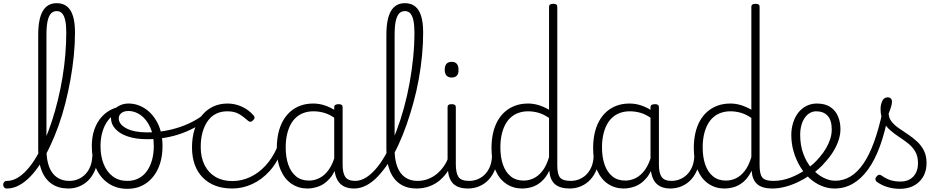

<svg xmlns="http://www.w3.org/2000/svg" viewBox="-101 -1172 5947 1211"><path d="M-57 17Q-69 17 -75 9.5Q-81 2 -81 -7Q-81 -16 -75 -23.5Q-69 -31 -57 -31Q-24 -31 8 -49.5Q40 -68 70.5 -102Q101 -136 128.5 -182.5Q156 -229 180.5 -286Q205 -343 226 -407Q247 -471 264 -541Q281 -611 293 -683Q305 -755 311 -827Q317 -899 317 -967Q317 -979 325 -984Q333 -989 344 -989Q355 -989 363.5 -984Q372 -979 372 -967Q372 -895 364.5 -820.5Q357 -746 343.5 -670.5Q330 -595 311.5 -522Q293 -449 268.5 -380.5Q244 -312 216 -252.5Q188 -193 156 -143Q124 -93 89.5 -57.5Q55 -22 18 -2.5Q-19 17 -57 17ZM330 17Q269 17 226.5 -11.5Q184 -40 162 -95Q140 -150 140 -229V-952Q140 -1053 169 -1102.5Q198 -1152 257 -1152Q296 -1152 321.5 -1131.5Q347 -1111 359.5 -1070Q372 -1029 372 -967Q372 -955 363.5 -948.5Q355 -942 344 -942Q333 -942 325 -948.5Q317 -955 317 -967Q317 -1013 310.5 -1043Q304 -1073 291 -1087.5Q278 -1102 257 -1102Q235 -1102 221 -1087.5Q207 -1073 199.5 -1040.5Q192 -1008 192 -952V-229Q192 -165 208.5 -121Q225 -77 257.5 -54Q290 -31 336 -31Q347 -31 352.5 -23.5Q358 -16 357.5 -7Q357 2 350 9.5Q343 17 330 17Z M329 17Q318 17 312.5 9.5Q307 2 307.5 -7Q308 -16 315 -23.5Q322 -31 335 -31Q368 -31 394.5 -43Q421 -55 440 -76Q459 -97 469.5 -125Q480 -153 481 -186Q482 -198 491 -201.5Q500 -205 508.5 -201.5Q517 -198 516 -186Q515 -142 500.5 -104.5Q486 -67 461.5 -40Q437 -13 403 2Q369 17 329 17Z M702 19Q634 19 583 -15.5Q532 -50 505 -110.5Q478 -171 478 -250Q478 -308 494 -354.5Q510 -401 540.5 -435Q571 -469 614 -487Q657 -505 711 -505Q719 -505 721.5 -498Q724 -491 721.5 -483.5Q719 -476 710 -476Q678 -476 650.5 -465.5Q623 -455 601 -435Q579 -415 564 -387Q549 -359 541 -324.5Q533 -290 533 -250Q533 -185 553.5 -135.5Q574 -86 611.5 -58.5Q649 -31 702 -31Q741 -31 772 -46.5Q803 -62 824.5 -91.5Q846 -121 857.5 -161.5Q869 -202 869 -250Q869 -321 845.5 -371Q822 -421 785.5 -446.5Q749 -472 710 -472Q698 -472 691.5 -479Q685 -486 685 -495.5Q685 -505 691.5 -512Q698 -519 710 -519Q765 -519 814 -487Q863 -455 893.5 -394.5Q924 -334 924 -250Q924 -202 914 -161Q904 -120 885 -87Q866 -54 838.5 -30Q811 -6 777 6.5Q743 19 702 19Z M828 -294Q757 -294 706 -311Q655 -328 627 -358.5Q599 -389 599 -427Q599 -453 613.5 -473.5Q628 -494 653.5 -506.5Q679 -519 709 -519Q721 -519 727.5 -512Q734 -505 734.5 -495.5Q735 -486 728.5 -479Q722 -472 710 -472Q679 -472 663.5 -458Q648 -444 648 -426Q648 -388 696 -362.5Q744 -337 827 -337Q882 -337 935 -346Q988 -355 1037.5 -372Q1087 -389 1130 -413.5Q1173 -438 1208 -469Q1216 -476 1224.5 -472Q1233 -468 1235.5 -458.5Q1238 -449 1227 -439Q1191 -405 1145.5 -378Q1100 -351 1048.5 -332Q997 -313 941 -303.5Q885 -294 828 -294Z M1364 17Q1246 17 1178 -52Q1110 -121 1110 -243Q1110 -303 1125.5 -353.5Q1141 -404 1170 -441Q1199 -478 1240.5 -498.5Q1282 -519 1335 -519Q1381 -519 1425 -499Q1469 -479 1500 -442Q1505 -435 1504.5 -428.5Q1504 -422 1495 -413Q1486 -404 1478 -404Q1470 -404 1464 -410Q1434 -437 1405.5 -453.5Q1377 -470 1332 -470Q1294 -470 1263 -455Q1232 -440 1210.5 -410.5Q1189 -381 1177 -339.5Q1165 -298 1165 -245Q1165 -179 1189.5 -130.5Q1214 -82 1258.5 -56Q1303 -30 1365 -30Q1375 -30 1381 -23Q1387 -16 1387 -6.5Q1387 3 1381.5 10Q1376 17 1364 17Z M1363 17Q1354 17 1349.5 10Q1345 3 1345 -6.5Q1345 -16 1350 -23Q1355 -30 1364 -30Q1423 -30 1476.5 -55Q1530 -80 1573.5 -127Q1617 -174 1646 -240Q1650 -249 1659 -248Q1668 -247 1674.5 -240.5Q1681 -234 1677 -224Q1647 -145 1598 -91.5Q1549 -38 1488.5 -10.5Q1428 17 1363 17Z M1838 17Q1783 17 1739 -12Q1695 -41 1670 -98Q1645 -155 1645 -238Q1645 -288 1654.5 -331Q1664 -374 1683 -408.5Q1702 -443 1729.5 -467.5Q1757 -492 1793.5 -505.5Q1830 -519 1875 -519Q1913 -519 1949.5 -506.5Q1986 -494 2022 -470V-419Q1982 -449 1947 -459.5Q1912 -470 1876 -470Q1844 -470 1816.5 -460.5Q1789 -451 1767.5 -432Q1746 -413 1731.5 -385.5Q1717 -358 1709 -322Q1701 -286 1701 -242Q1701 -180 1717.5 -133Q1734 -86 1766.5 -59.5Q1799 -33 1848 -33Q1882 -33 1914 -49Q1946 -65 1972.5 -101.5Q1999 -138 2016 -202L2034 -159Q2013 -85 1979.5 -47Q1946 -9 1908.5 4Q1871 17 1838 17ZM2134 17Q2100 17 2076 7Q2052 -3 2037 -22Q2022 -41 2014.5 -69Q2007 -97 2007 -132V-495Q2007 -506 2014 -510.5Q2021 -515 2035 -515Q2048 -515 2054 -510.5Q2060 -506 2060 -496V-133Q2060 -81 2077 -56Q2094 -31 2140 -31Q2147 -31 2151 -23.5Q2155 -16 2154.5 -7Q2154 2 2149.5 9.5Q2145 17 2134 17Z M2132 17Q2120 17 2115 9.5Q2110 2 2111.5 -7Q2113 -16 2119.5 -23.5Q2126 -31 2138 -31Q2176 -31 2211.5 -54.5Q2247 -78 2280.5 -120Q2314 -162 2344 -220Q2374 -278 2400 -347Q2426 -416 2447 -492.5Q2468 -569 2482.5 -649.5Q2497 -730 2505 -810Q2513 -890 2513 -967Q2513 -979 2521 -985.5Q2529 -992 2540 -992Q2551 -992 2559.5 -985.5Q2568 -979 2568 -967Q2568 -896 2561 -822.5Q2554 -749 2540.5 -674Q2527 -599 2507 -526Q2487 -453 2463 -384.5Q2439 -316 2410.5 -255Q2382 -194 2349.5 -145Q2317 -96 2282 -59Q2247 -22 2209 -2.5Q2171 17 2132 17Z M2526 17Q2465 17 2422.5 -11.5Q2380 -40 2358 -95Q2336 -150 2336 -229V-952Q2336 -1053 2365 -1102.5Q2394 -1152 2453 -1152Q2492 -1152 2517.5 -1131.5Q2543 -1111 2555.5 -1070Q2568 -1029 2568 -967Q2568 -955 2559.5 -948.5Q2551 -942 2540 -942Q2529 -942 2521 -948.5Q2513 -955 2513 -967Q2513 -1013 2506.5 -1043Q2500 -1073 2487 -1087.5Q2474 -1102 2453 -1102Q2431 -1102 2417 -1087.5Q2403 -1073 2395.5 -1040.5Q2388 -1008 2388 -952V-229Q2388 -165 2404.5 -121Q2421 -77 2453.5 -54Q2486 -31 2532 -31Q2543 -31 2548.5 -23.5Q2554 -16 2553.5 -7Q2553 2 2546 9.5Q2539 17 2526 17Z M2525 17Q2514 17 2508.5 9.5Q2503 2 2503.5 -7Q2504 -16 2511 -23.5Q2518 -31 2531 -31Q2568 -31 2599 -43Q2630 -55 2654 -75Q2678 -95 2696 -120Q2714 -145 2724 -172Q2728 -183 2737 -182.5Q2746 -182 2752 -174.5Q2758 -167 2755 -157Q2744 -124 2724 -93Q2704 -62 2675.5 -37Q2647 -12 2609 2.5Q2571 17 2525 17Z M2852 17Q2814 17 2788.5 6.5Q2763 -4 2748.5 -24Q2734 -44 2728 -72.5Q2722 -101 2722 -137V-496Q2722 -506 2728 -510.5Q2734 -515 2747 -515Q2761 -515 2767.5 -510.5Q2774 -506 2774 -496V-137Q2774 -82 2790.5 -56.5Q2807 -31 2858 -31Q2867 -31 2871.5 -23.5Q2876 -16 2875.5 -7Q2875 2 2869.5 9.5Q2864 17 2852 17ZM2748 -683Q2726 -683 2715 -695.5Q2704 -708 2704 -732Q2704 -757 2715 -769.5Q2726 -782 2748 -782Q2769 -782 2780 -769.5Q2791 -757 2791 -732Q2792 -707 2780.5 -695Q2769 -683 2748 -683Z M2850 17Q2839 17 2833.5 9.5Q2828 2 2828.5 -7Q2829 -16 2836 -23.5Q2843 -31 2856 -31Q2889 -31 2915.5 -43Q2942 -55 2961 -76Q2980 -97 2990.5 -125Q3001 -153 3002 -186Q3003 -198 3012 -201.5Q3021 -205 3029.5 -201.5Q3038 -198 3037 -186Q3036 -142 3021.5 -104.5Q3007 -67 2982.5 -40Q2958 -13 2924 2Q2890 17 2850 17Z M3192 17Q3137 17 3093 -12Q3049 -41 3024 -98Q2999 -155 2999 -238Q2999 -288 3008.5 -331Q3018 -374 3037 -408.5Q3056 -443 3084 -467.5Q3112 -492 3148.5 -505.5Q3185 -519 3230 -519Q3263 -519 3296 -509Q3329 -499 3362 -480V-1129Q3362 -1139 3368.5 -1143.5Q3375 -1148 3389 -1148Q3402 -1148 3408 -1143.5Q3414 -1139 3414 -1129V-129Q3414 -73 3431.5 -52Q3449 -31 3500 -31Q3509 -31 3513 -23.5Q3517 -16 3516.5 -7Q3516 2 3510.5 9.5Q3505 17 3494 17Q3462 17 3438 10Q3414 3 3398.5 -11Q3383 -25 3374.5 -45.5Q3366 -66 3364 -92V-96Q3342 -50 3312 -25Q3282 0 3251 8.5Q3220 17 3192 17ZM3202 -33Q3234 -33 3264 -47Q3294 -61 3319.5 -93Q3345 -125 3362 -181V-428Q3327 -452 3294.5 -461Q3262 -470 3230 -470Q3198 -470 3170.5 -460.5Q3143 -451 3121.5 -432Q3100 -413 3085.5 -385.5Q3071 -358 3063 -322Q3055 -286 3055 -242Q3055 -180 3071.5 -133Q3088 -86 3120.5 -59.5Q3153 -33 3202 -33Z M3491 17Q3480 17 3474.5 9.5Q3469 2 3469.5 -7Q3470 -16 3477 -23.5Q3484 -31 3497 -31Q3530 -31 3556.5 -43Q3583 -55 3602 -76Q3621 -97 3631.5 -125Q3642 -153 3643 -186Q3644 -198 3653 -201.5Q3662 -205 3670.5 -201.5Q3679 -198 3678 -186Q3677 -142 3662.5 -104.5Q3648 -67 3623.5 -40Q3599 -13 3565 2Q3531 17 3491 17Z M3833 17Q3778 17 3734 -12Q3690 -41 3665 -98Q3640 -155 3640 -238Q3640 -288 3649.5 -331Q3659 -374 3678 -408.5Q3697 -443 3724.5 -467.5Q3752 -492 3788.5 -505.5Q3825 -519 3870 -519Q3908 -519 3944.5 -506.5Q3981 -494 4017 -470V-419Q3977 -449 3942 -459.5Q3907 -470 3871 -470Q3839 -470 3811.5 -460.5Q3784 -451 3762.5 -432Q3741 -413 3726.5 -385.5Q3712 -358 3704 -322Q3696 -286 3696 -242Q3696 -180 3712.5 -133Q3729 -86 3761.5 -59.5Q3794 -33 3843 -33Q3877 -33 3909 -49Q3941 -65 3967.5 -101.5Q3994 -138 4011 -202L4029 -159Q4008 -85 3974.5 -47Q3941 -9 3903.5 4Q3866 17 3833 17ZM4129 17Q4095 17 4071 7Q4047 -3 4032 -22Q4017 -41 4009.5 -69Q4002 -97 4002 -132V-495Q4002 -506 4009 -510.5Q4016 -515 4030 -515Q4043 -515 4049 -510.5Q4055 -506 4055 -496V-133Q4055 -81 4072 -56Q4089 -31 4135 -31Q4142 -31 4146 -23.5Q4150 -16 4149.5 -7Q4149 2 4144.5 9.5Q4140 17 4129 17Z M4126 17Q4115 17 4109.5 9.5Q4104 2 4104.5 -7Q4105 -16 4112 -23.5Q4119 -31 4132 -31Q4165 -31 4191.5 -43Q4218 -55 4237 -76Q4256 -97 4266.5 -125Q4277 -153 4278 -186Q4279 -198 4288 -201.5Q4297 -205 4305.5 -201.5Q4314 -198 4313 -186Q4312 -142 4297.5 -104.5Q4283 -67 4258.5 -40Q4234 -13 4200 2Q4166 17 4126 17Z M4468 17Q4413 17 4369 -12Q4325 -41 4300 -98Q4275 -155 4275 -238Q4275 -288 4284.5 -331Q4294 -374 4313 -408.5Q4332 -443 4360 -467.5Q4388 -492 4424.5 -505.5Q4461 -519 4506 -519Q4539 -519 4572 -509Q4605 -499 4638 -480V-1129Q4638 -1139 4644.5 -1143.5Q4651 -1148 4665 -1148Q4678 -1148 4684 -1143.5Q4690 -1139 4690 -1129V-129Q4690 -73 4707.5 -52Q4725 -31 4776 -31Q4785 -31 4789 -23.5Q4793 -16 4792.5 -7Q4792 2 4786.5 9.5Q4781 17 4770 17Q4738 17 4714 10Q4690 3 4674.5 -11Q4659 -25 4650.5 -45.5Q4642 -66 4640 -92V-96Q4618 -50 4588 -25Q4558 0 4527 8.5Q4496 17 4468 17ZM4478 -33Q4510 -33 4540 -47Q4570 -61 4595.5 -93Q4621 -125 4638 -181V-428Q4603 -452 4570.5 -461Q4538 -470 4506 -470Q4474 -470 4446.5 -460.5Q4419 -451 4397.5 -432Q4376 -413 4361.5 -385.5Q4347 -358 4339 -322Q4331 -286 4331 -242Q4331 -180 4347.5 -133Q4364 -86 4396.5 -59.5Q4429 -33 4478 -33Z M4770 17Q4757 17 4751.5 9.5Q4746 2 4747.5 -7Q4749 -16 4756.5 -23.5Q4764 -31 4776 -31Q4832 -31 4886 -52Q4940 -73 4984 -105Q4992 -110 4998.5 -107Q5005 -104 5009.5 -96.5Q5014 -89 5014 -80.5Q5014 -72 5007 -67Q4973 -43 4933 -24Q4893 -5 4851.5 6Q4810 17 4770 17Z M4987 -106Q5010 -122 5030.5 -140.5Q5051 -159 5068 -180Q5092 -207 5109 -236.5Q5126 -266 5135.5 -295.5Q5145 -325 5145 -355Q5145 -414 5119 -442Q5093 -470 5047 -470Q5037 -470 5031.5 -477.5Q5026 -485 5027 -494.5Q5028 -504 5034 -511.5Q5040 -519 5051 -519Q5104 -519 5137 -496.5Q5170 -474 5185 -437Q5200 -400 5200 -358Q5200 -324 5188.5 -288.5Q5177 -253 5156 -218.5Q5135 -184 5106 -152Q5087 -129 5063.5 -108Q5040 -87 5015 -69Z M5163 17Q5120 17 5079.5 0Q5039 -17 5005 -48Q4971 -79 4945.5 -121.5Q4920 -164 4905 -214.5Q4890 -265 4890 -321Q4890 -355 4898 -385.5Q4906 -416 4920 -440.5Q4934 -465 4954 -482.5Q4974 -500 4998.5 -509.5Q5023 -519 5051 -519Q5060 -519 5064.5 -511.5Q5069 -504 5068 -494.5Q5067 -485 5061.5 -477.5Q5056 -470 5047 -470Q5025 -470 5006.5 -459Q4988 -448 4974.5 -428.5Q4961 -409 4953.5 -381.5Q4946 -354 4946 -322Q4946 -256 4965.5 -202.5Q4985 -149 5018 -111Q5051 -73 5090 -52.5Q5129 -32 5167 -32Q5219 -32 5263.5 -59Q5308 -86 5345.5 -141Q5383 -196 5413 -279.5Q5443 -363 5467 -475Q5469 -484 5479 -485Q5489 -486 5498 -480Q5507 -474 5504 -459Q5482 -341 5449.5 -251.5Q5417 -162 5373.5 -102.5Q5330 -43 5277.5 -13Q5225 17 5163 17Z M5574 19Q5532 19 5494 7Q5456 -5 5427 -27Q5421 -33 5420.5 -41.5Q5420 -50 5428 -59Q5435 -68 5442.5 -69.5Q5450 -71 5459 -65Q5487 -45 5514.5 -36Q5542 -27 5579 -27Q5630 -27 5659.5 -58.5Q5689 -90 5689 -144Q5689 -186 5672 -215.5Q5655 -245 5628 -266.5Q5601 -288 5571 -307.5Q5541 -327 5514 -350.5Q5487 -374 5470 -406Q5453 -438 5453 -485Q5453 -511 5463.5 -534.5Q5474 -558 5498 -558Q5511 -558 5518 -550.5Q5525 -543 5525 -530Q5525 -519 5519.5 -499.5Q5514 -480 5504 -456Q5505 -427 5523 -404.5Q5541 -382 5568 -363.5Q5595 -345 5625 -325Q5655 -305 5682 -280.5Q5709 -256 5726 -223Q5743 -190 5743 -144Q5743 -71 5697 -26Q5651 19 5574 19Z"/></svg>

Font: Playwrite CL ExtraLight
Style: Regular
Weight: 200
Designer: Veronika Burian, José Scaglione
Foundry: TypeTogether
Version: Version 1.002